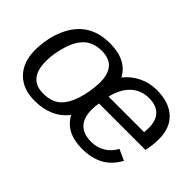

<svg xmlns="http://www.w3.org/2000/svg" viewBox="-84 -820 1112 1112"><g transform="rotate(45 472.0 -264.0)"><path d="M515.1 -245.6Q509.8 -220.7 509.8 -190.4Q509.8 -125.5 542.2 -90.8Q574.7 -56.2 640.1 -56.2Q687 -56.2 724.9 -79.1Q762.7 -102.1 784.7 -143.6L852.1 -112.8Q815.9 -47.9 761.2 -19Q706.5 9.8 629.9 9.8Q499 9.8 447.8 -84.5Q376 7.3 239.7 7.3Q142.6 7.3 88.1 -49.3Q33.7 -106 33.7 -204.6Q35.6 -303.2 69.6 -380.6Q103.5 -458 164.1 -497.8Q224.6 -537.6 313.5 -537.6Q450.7 -537.6 500 -443.8Q537.1 -489.3 587.4 -513.7Q637.7 -538.1 696.8 -538.1Q796.4 -538.1 851.6 -487.8Q906.7 -437.5 906.7 -345.7Q906.7 -294.4 895 -245.6ZM433.6 -333.5Q433.6 -473.1 312.5 -473.1Q246.6 -473.1 207 -438.7Q167.5 -404.3 145.8 -335.4Q124 -266.6 124 -203.1Q124 -57.6 245.1 -57.6Q311.5 -57.6 349.4 -90.1Q387.2 -122.6 408.9 -188.7Q430.7 -254.9 433.6 -333.5ZM817.4 -313 819.3 -348.1Q819.3 -408.7 788.8 -440.9Q758.3 -473.1 698.7 -473.1Q633.3 -473.1 588.6 -431.4Q543.9 -389.6 525.9 -313Z"/></g></svg>

Font: Liberation Sans
Style: Italic
Weight: 400
Italic angle: -12°
Designer: Steve Matteson
Foundry: Ascender Corporation
Version: Version 2.1.5